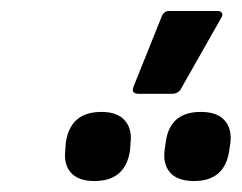

<svg xmlns="http://www.w3.org/2000/svg" viewBox="-20 -894 441 350"><path d="M233 -723Q219 -723 223 -735L274 -862Q278 -874 288 -874H377Q382 -874 384.5 -870.5Q387 -867 383 -861L311 -734Q306 -723 293 -723ZM152 -564Q123 -564 109.5 -579Q96 -594 99 -620L100 -634Q108 -690 165 -690Q194 -690 207.5 -674.5Q221 -659 218 -634L217 -620Q209 -564 152 -564ZM334 -564Q304 -564 290.5 -579Q277 -594 280 -620L282 -634Q289 -690 346 -690Q376 -690 389.5 -674.5Q403 -659 400 -634L398 -620Q390 -564 334 -564Z"/></svg>

Font: Sofia Sans Semi Condensed
Style: Bold Italic
Weight: 700
Italic angle: -9°
Version: Version 4.100